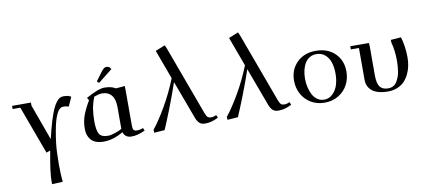

<svg xmlns="http://www.w3.org/2000/svg" viewBox="-85 -1054 3744 1674"><g transform="rotate(-10 1787.5 -217.0)"><path d="M32.2 -411.1V-439H199.2V-411.1L314 -95.2Q334.5 -183.6 354.2 -247.8Q374 -312 390.6 -349.1Q407.2 -386.2 424.8 -408.2Q442.4 -430.2 456.8 -437Q471.2 -443.8 487.8 -443.8Q506.8 -443.8 532.2 -439L554.2 -428.2L518.1 -347.2Q493.7 -355 474.1 -355Q465.8 -355 459.5 -353.8Q453.1 -352.5 443.1 -345.9Q433.1 -339.4 425 -327.9Q417 -316.4 406.7 -293.9Q396.5 -271.5 387.9 -240.5Q379.4 -209.5 370.4 -161.4Q361.3 -113.3 354 -53.2Q345.2 19 345.2 138.2Q345.2 175.3 346.9 212.9Q348.6 250.5 350.6 269.5L352.1 289.1L257.8 293.9L256.8 269Q256.8 187 292 2L256.8 14.2L100.1 -411.1Z M621.6 -128.9Q621.6 -197.3 642.8 -252.9Q664.1 -308.6 701.7 -371.1L687.5 -394Q796.4 -456.1 853.5 -456.1Q913.1 -456.1 950.7 -432.1L1029.8 -439L1030.8 -411.1V-86.9Q1030.8 -59.1 1038.8 -49.1Q1046.9 -39.1 1069.8 -39.1Q1096.7 -39.1 1122.6 -50.8L1132.8 -25.9Q1065.4 4.9 1013.7 4.9Q955.6 4.9 939.9 -45.9Q849.6 6.8 765.6 6.8Q725.6 6.8 696.3 -4.9Q667 -16.6 651.4 -36.9Q635.7 -57.1 628.7 -79.8Q621.6 -102.5 621.6 -128.9ZM714.8 -182.1Q714.8 -102.1 734.1 -69.6Q753.4 -37.1 809.6 -37.1Q837.9 -37.1 875 -49.8Q912.1 -62.5 935.5 -76.2V-270Q935.5 -339.8 905.8 -375Q876 -410.2 821.8 -410.2Q797.4 -410.2 752 -394Q730.5 -339.4 722.7 -289.8Q714.8 -240.2 714.8 -182.1ZM796.9 -520 853.5 -597.2Q869.1 -616.7 878.4 -623.8Q887.7 -630.9 901.9 -630.9Q907.2 -630.9 913.3 -629.2Q919.4 -627.4 922.4 -626L925.8 -624L940.9 -605L814.9 -504.9Z M1210.4 -19Q1267.6 -90.3 1332 -202.1Q1396.5 -314 1444.3 -435.1L1349.1 -693.8L1434.6 -728L1446.3 -702.1L1674.3 -83Q1685.1 -56.2 1695.1 -47.6Q1705.1 -39.1 1725.6 -39.1Q1745.6 -39.1 1771.5 -50.8L1781.2 -25.9Q1745.1 -8.8 1720.2 -2Q1695.3 4.9 1662.1 4.9Q1632.8 4.9 1614.7 -11Q1596.7 -26.9 1584.5 -58.1L1458.5 -397.9Q1421.9 -290 1377.9 -177.7Q1334 -65.4 1305.2 0L1212.4 6.8Z M1859.4 -19Q1916.5 -90.3 1981 -202.1Q2045.4 -314 2093.3 -435.1L1998 -693.8L2083.5 -728L2095.2 -702.1L2323.2 -83Q2334 -56.2 2344 -47.6Q2354 -39.1 2374.5 -39.1Q2394.5 -39.1 2420.4 -50.8L2430.2 -25.9Q2394 -8.8 2369.1 -2Q2344.2 4.9 2311 4.9Q2281.7 4.9 2263.7 -11Q2245.6 -26.9 2233.4 -58.1L2107.4 -397.9Q2070.8 -290 2026.9 -177.7Q1982.9 -65.4 1954.1 0L1861.3 6.8Z M2491.2 -228Q2491.2 -325.7 2555.2 -388.9Q2619.1 -452.1 2722.2 -452.1Q2827.1 -452.1 2891.1 -389.6Q2955.1 -327.1 2955.1 -228Q2955.1 -163.6 2926.3 -110.1Q2897.5 -56.6 2843.8 -24.9Q2790 6.8 2722.2 6.8Q2654.8 6.8 2601.6 -25.1Q2548.3 -57.1 2519.8 -110.6Q2491.2 -164.1 2491.2 -228ZM2588.4 -228Q2588.4 -189.5 2596.7 -153.1Q2605 -116.7 2620.6 -86.7Q2636.2 -56.6 2662.6 -38.3Q2689 -20 2722.2 -20Q2767.1 -20 2798.8 -51.3Q2830.6 -82.5 2844.5 -127.9Q2858.4 -173.3 2858.4 -226.1Q2858.4 -282.2 2844.5 -325.7Q2830.6 -369.1 2799.1 -396Q2767.6 -422.9 2722.2 -422.9Q2689 -422.9 2662.8 -407.2Q2636.7 -391.6 2620.6 -364.5Q2604.5 -337.4 2596.4 -302.7Q2588.4 -268.1 2588.4 -228Z M3026.4 -411.1V-439H3190.9L3193.4 -411.1V-150.9Q3193.4 -80.1 3216.1 -50Q3238.8 -20 3290 -20Q3314.9 -20 3334.5 -31Q3354 -42 3366.2 -62Q3378.4 -82 3386.7 -104.2Q3395 -126.5 3398.7 -153.8Q3402.3 -181.2 3403.8 -201.9Q3405.3 -222.7 3405.3 -245.1Q3405.3 -332 3385.3 -405.8L3383.3 -432.1L3475.1 -439Q3501 -353.5 3501 -256.8Q3501 -218.8 3493.9 -182.6Q3486.8 -146.5 3470.2 -111.8Q3453.6 -77.1 3429.2 -51Q3404.8 -24.9 3366.7 -9Q3328.6 6.8 3281.2 6.8Q3239.7 6.8 3207.3 -1.2Q3174.8 -9.3 3154.8 -22.2Q3134.8 -35.2 3121.6 -53.2Q3108.4 -71.3 3103.3 -89.8Q3098.1 -108.4 3098.1 -128.9V-411.1Z"/></g></svg>

Font: Dehuti
Style: Bold
Weight: 700
Version: Version 1.2